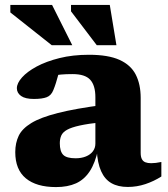

<svg xmlns="http://www.w3.org/2000/svg" viewBox="-20 -747 682 780"><path d="M401 -321 393.5 -250.5Q337.5 -244.5 303.8 -237Q270 -229.5 252.5 -219.8Q235 -210 229 -196.5Q223 -183 223 -165Q223 -132 236.8 -118Q250.5 -104 287 -104Q311 -104 329.2 -111.5Q347.5 -119 357.5 -132.5Q367.5 -146 367.5 -163.5V-352Q367.5 -400 346.5 -423Q325.5 -446 275 -446Q247 -446 228.2 -444.2Q209.5 -442.5 195.5 -439.5L225.5 -480.5Q221 -459.5 216.5 -442.2Q212 -425 207.2 -410Q202.5 -395 196.5 -380.5Q188 -359 169.5 -352Q151 -345 117.5 -345Q82.5 -345 65.5 -357.2Q48.5 -369.5 48.5 -388.5Q48.5 -409 69.5 -432.5Q90.5 -456 129 -476.8Q167.5 -497.5 221.5 -511Q275.5 -524.5 341.5 -524.5Q419.5 -524.5 465.5 -503.8Q511.5 -483 531.5 -443.8Q551.5 -404.5 551.5 -349.5V-126Q551.5 -110.5 556.2 -101Q561 -91.5 570.5 -87.8Q580 -84 594 -84Q603 -84 613 -85.2Q623 -86.5 635.5 -89V-30Q606 -11 571 0.8Q536 12.5 499 12.5Q459.5 12.5 432.5 -3Q405.5 -18.5 390.8 -51.5Q376 -84.5 373 -137L379 -142Q367 -85.5 344.8 -51.5Q322.5 -17.5 288.8 -2.2Q255 13 207.5 13Q128 13 85 -22.5Q42 -58 42 -129Q42 -166 55.8 -195Q69.5 -224 107 -247Q144.5 -270 215.5 -288Q286.5 -306 401 -321ZM273.5 -563.5H190L22 -696.5V-727H191.5ZM453 -563.5H373L268.5 -701V-727H426Z"/></svg>

Font: Newsreader 7pt
Style: Bold
Weight: 700
Designer: Hugues Gentile
Foundry: Production Type
Version: Version 1.003